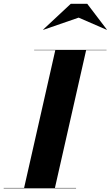

<svg xmlns="http://www.w3.org/2000/svg" viewBox="-63 -1020 599 1040"><path d="M363 -924.5 172 -858.5 170.5 -859.5 320.5 -999.5H409.5L516 -859.5L515 -858.5ZM-43 -2H67.5L236.5 -748H122V-750H514V-748H403.5L234.5 -2H349V0H-43Z"/></svg>

Font: Bodoni* 96
Style: Bold Italic
Weight: 700
Italic angle: -13°
Version: Version 2.2